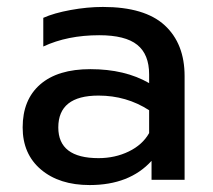

<svg xmlns="http://www.w3.org/2000/svg" viewBox="-20 -515 609 550"><path d="M236.8 15.1Q149.9 15.1 97.4 -29.3Q44.9 -73.7 44.9 -149.9Q44.9 -229.5 95.2 -273.2Q145.5 -316.9 238.8 -316.9Q337.9 -316.9 407.2 -276.9V-301.8Q407.2 -359.4 373 -386.7Q338.9 -414.1 264.2 -414.1Q173.3 -414.1 104 -381.8V-463.9Q134.3 -477.5 182.1 -486.3Q230 -495.1 274.9 -495.1Q394.5 -495.1 451.7 -442.6Q508.8 -390.1 508.8 -296.9V0H414.1V-54.2Q351.1 15.1 236.8 15.1ZM262.2 -62Q309.6 -62 348.9 -81.1Q388.2 -100.1 407.2 -133.8V-199.2Q342.3 -241.2 262.2 -241.2Q147 -241.2 147 -149.9Q147 -62 262.2 -62Z"/></svg>

Font: Prompt
Style: Regular
Weight: 400
Designer: Katatrad Team
Foundry: CadsonDemak
Version: Version 1.000;PS 001.000;hotconv 1.0.88;makeotf.lib2.5.64775